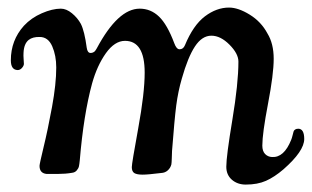

<svg xmlns="http://www.w3.org/2000/svg" viewBox="-20 -461 828 510"><path d="M237.3 -333Q293.5 -438 351.1 -438Q380.4 -438 402.3 -417Q424.3 -396 442.9 -346.2Q448.7 -330.1 457 -330.1Q466.8 -330.1 471.2 -340.8Q493.2 -394 524.2 -417.5Q555.2 -440.9 588.4 -440.9Q612.8 -440.9 643.3 -422.1Q673.8 -403.3 690.4 -372.1Q707 -345.2 707 -304.7Q707 -264.2 691.9 -185.3Q676.8 -106.4 676.8 -74.2Q676.8 -59.6 684.1 -52Q691.4 -44.4 702.6 -43.9Q734.4 -42 753.4 -89.4Q755.4 -94.2 757.1 -101.3Q758.8 -108.4 759.8 -111.6Q760.7 -114.7 763.9 -116.9Q767.1 -119.1 772.5 -119.1Q788.1 -118.7 788.1 -91.8Q788.1 -59.6 732.9 -11.2Q709 9.3 686.5 19.3Q664.1 29.3 632.8 29.3Q610.8 29.3 595.9 16.4Q581.1 3.4 581.1 -18.1Q581.1 -45.9 597.2 -142.8Q613.3 -239.7 613.3 -297.4Q613.3 -318.4 589.6 -342.3Q565.9 -366.2 541.5 -366.2Q516.6 -366.2 497.8 -337.6Q479 -309.1 462.9 -252Q453.1 -218.3 448.2 -181.2Q443.4 -144 437 -60.5Q436.5 -53.2 436.3 -40.8Q436 -28.3 435.1 -23.9Q432.6 -14.6 425.5 -8.3Q418.5 -2 408.2 -1.5Q373 2.9 358.9 2.9Q343.8 2.9 336.9 -1.2Q330.1 -5.4 330.1 -17.1Q330.1 -26.9 347.2 -120.4Q364.3 -213.9 364.3 -268.1Q364.3 -352.5 312 -352.5Q284.7 -352.5 261.2 -319.6Q237.8 -286.6 224.6 -239.3Q202.1 -156.7 191.9 -35.2Q190.9 -24.9 189.7 -19.3Q188.5 -13.7 183.8 -8.3Q179.2 -2.9 171.4 -2Q153.8 1 134.3 1H103.5Q85 -1 85 -20.5Q85 -25.4 95.9 -70.6Q106.9 -115.7 118.2 -177Q129.4 -238.3 129.4 -281.7Q129.4 -313.5 118.7 -338.1Q107.9 -362.8 85.4 -362.8Q66.9 -363.3 56.2 -355Q43.5 -344.7 42.5 -320.8Q42 -313.5 42.7 -304.7Q43.5 -295.9 43.5 -291Q43 -285.6 38.1 -280.3Q33.2 -274.9 26.9 -274.9Q8.8 -275.4 8.8 -300.8Q8.8 -354 43.5 -392.6Q63 -413.6 91.1 -425.8Q119.1 -438 141.6 -438Q156.2 -438 171.1 -425.8Q186 -413.6 194.8 -397.5Q204.6 -377.9 210.4 -334Q212.4 -320.3 220.7 -320.3Q224.6 -320.3 227.8 -322Q231 -323.7 232.4 -325.4Q233.9 -327.1 235.4 -329.8Q236.8 -332.5 237.3 -333Z"/></svg>

Font: Cooper* Medium
Style: Italic
Weight: 500
Italic angle: -7°
Designer: Owen Earl
Foundry: indestructible type*
Version: Version 0.001